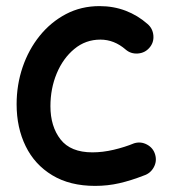

<svg xmlns="http://www.w3.org/2000/svg" viewBox="-20 -564 563 632"><path d="M471.7 -406.7Q457 -389.6 433.8 -387.9Q410.6 -386.2 393.6 -400.9Q356 -433.6 310.5 -433.6Q261.7 -433.6 224.6 -402.8Q187.5 -372.1 166.7 -322.3Q146 -272.5 146 -214.4Q146 -147.9 179.2 -105.2Q212.4 -62.5 284.2 -62.5Q317.9 -62.5 354.2 -71Q390.6 -79.6 421.4 -92.3Q443.4 -99.1 463.9 -88.1Q484.4 -77.1 490.7 -55.2Q497.1 -33.2 486.1 -13.2Q475.1 6.8 453.6 13.7Q411.1 30.3 372.8 39.1Q334.5 47.9 293 47.9Q210 47.9 152.1 12.9Q94.2 -22 64.5 -82.8Q34.7 -143.6 34.7 -220.7Q34.7 -284.7 54.4 -342.8Q74.2 -400.9 110.6 -446Q147 -491.2 197 -517.6Q247.1 -543.9 307.6 -543.9Q353.5 -543.9 393.3 -528.8Q433.1 -513.7 465.8 -484.9Q482.9 -470.2 484.9 -447Q486.8 -423.8 471.7 -406.7Z"/></svg>

Font: Mikhak-FD SemiBold
Style: Regular
Weight: 600
Designer: Amin Abedi
Version: Version 3.2